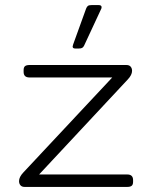

<svg xmlns="http://www.w3.org/2000/svg" viewBox="-20 -736 599 756"><path d="M266 -553 268 -561 319 -702Q322 -710 326.5 -713Q331 -716 341 -716H368Q380 -716 380 -708Q380 -703 378 -700L311 -556Q308 -550 303.5 -547.5Q299 -545 291 -545H276Q266 -545 266 -553ZM55 -23Q55 -39 72 -57L422 -431H96Q73 -431 73 -453V-460Q73 -471 78.5 -475.5Q84 -480 96 -480H478Q489 -480 494.5 -473.5Q500 -467 500 -457Q500 -441 483 -423L134 -49H481Q504 -49 504 -27V-20Q504 -9 498.5 -4.5Q493 0 481 0H77Q66 0 60.5 -6.5Q55 -13 55 -23Z"/></svg>

Font: Mitr ExtraLight
Style: Regular
Weight: 275
Designer: Thanarat Vachiruckul
Foundry: Cadson Demak Co.,Ltd.
Version: Version 1.001